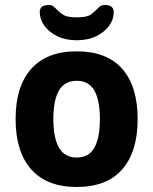

<svg xmlns="http://www.w3.org/2000/svg" viewBox="-20 -735 609 763"><path d="M285 -531Q404 -531 465.5 -461.7Q527 -392.3 527 -261.7Q527 -132 465.7 -62Q404.4 8 285 8Q166 8 104 -62Q42 -132 42 -262Q42 -391.5 104 -461.3Q166 -531 285 -531ZM285 -414Q236.9 -414 214.4 -375.5Q192 -337 192 -261.6Q192 -187 214.5 -148Q237 -109 285 -109Q333 -109 355 -148Q377 -187 377 -262Q377 -337 354.8 -375.5Q332.6 -414 285 -414ZM397 -715Q432 -715 432 -687Q432 -658 413.5 -632.5Q395 -607 362 -591Q329 -575 285 -575Q241 -575 208 -591Q175 -607 156.5 -632.5Q138 -658 138 -687Q138 -715 173 -715Q186 -715 192.5 -709.5Q199 -704 206 -697Q216 -686 231.5 -676Q247 -666 285 -666Q325 -666 340.5 -677Q356 -688 366 -699Q372 -706 378.5 -710.5Q385 -715 397 -715Z"/></svg>

Font: Asap VF Beta
Style: Regular
Weight: 400
Designer: Pablo Cosgaya
Foundry: Pablo Cosgaya
Version: Version 1.007